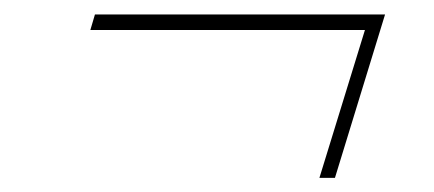

<svg xmlns="http://www.w3.org/2000/svg" viewBox="-20 -386 615 272"><path d="M114.5 -365.5H525.5L454.5 -134H432.5L497 -343.5H108Z"/></svg>

Font: Newsreader 72pt ExtraLight
Style: Italic
Weight: 275
Italic angle: -17°
Designer: Hugues Gentile
Foundry: Production Type
Version: Version 1.003; ttfautohint (v1.8.3)